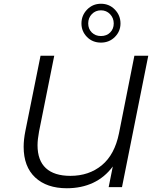

<svg xmlns="http://www.w3.org/2000/svg" viewBox="-20 -997 837 1023"><path d="M770 -700 630 0H559L581 -110Q538 -52 476 -23Q414 6 336 6Q229 6 167.5 -51.5Q106 -109 106 -215Q106 -253 115 -298L196 -700H269L188 -296Q180 -253 180 -223Q180 -142 224.5 -101Q269 -60 355 -60Q454 -60 522.5 -116.5Q591 -173 614 -287L696 -700ZM414 -872Q414 -915 444 -946Q474 -977 518 -977Q562 -977 592 -946Q622 -915 622 -872Q622 -830 592 -800Q562 -770 518 -770Q473 -770 443.5 -800Q414 -830 414 -872ZM586 -872Q586 -901 566.5 -921.5Q547 -942 518 -942Q489 -942 469.5 -922Q450 -902 450 -872Q450 -843 469 -824Q488 -805 518 -805Q548 -805 567 -824Q586 -843 586 -872Z"/></svg>

Font: Montserrat Alternates
Style: Italic
Weight: 400
Italic angle: -11.3°
Designer: Julieta Ulanovsky
Foundry: Julieta Ulanovsky
Version: Version 7.200